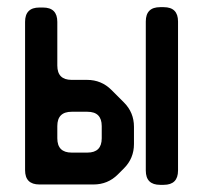

<svg xmlns="http://www.w3.org/2000/svg" viewBox="-20 -506 567 536"><path d="M90 9H241Q281 9 309 -19L326 -36Q354 -64 354 -104V-152Q354 -192 326 -220L291 -255Q263 -283 223 -283H180Q140 -283 140 -323V-445Q140 -485 100 -485H90Q50 -485 50 -445V-31Q50 9 90 9ZM140 -120V-154Q140 -194 180 -194H224Q264 -194 264 -154V-120Q264 -80 224 -80H180Q140 -80 140 -120ZM427 10H437Q477 10 477 -30V-446Q477 -486 437 -486H427Q387 -486 387 -446V-30Q387 10 427 10Z"/></svg>

Font: WDXL Lubrifont TC
Style: Regular
Weight: 400
Designer: [WDXL Lubrifont] Copyright 2020-2022 (c) NightFurySL2001, Skr-ZERO; [ZCOOL QingKe HuangYou] Copyright 2018-2022 (c) The 
Version: Version 2.001;hotconv 1.1.1;makeotfexe 2.6.0